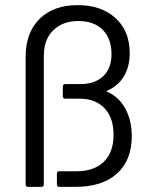

<svg xmlns="http://www.w3.org/2000/svg" viewBox="-20 -729 597 749"><path d="M90 0Q80 0 80 -10V-510Q81 -603 135 -656Q189 -709 283 -709Q375 -709 430.5 -658.5Q486 -608 486 -522Q486 -469 463.5 -431.5Q441 -394 398 -375Q396 -374 396 -373Q396 -372 398 -371Q443 -352 468.5 -306Q494 -260 494 -197Q494 -104 436.5 -52Q379 0 274 0H212Q202 0 202 -10V-51Q202 -61 212 -61H280Q347 -61 385 -98Q423 -135 423 -203Q423 -269 388.5 -306Q354 -343 294 -344H235Q225 -344 225 -354V-391Q225 -401 235 -401H293Q351 -401 383 -432Q415 -463 415 -518Q415 -578 381 -612.5Q347 -647 285 -647Q226 -647 189 -612Q152 -577 151 -515V-10Q151 0 141 0Z"/></svg>

Font: LinhAnh
Style: Regular
Weight: 400
Designer: Jeremy Tribby
Foundry: Tribby Type
Version: Version 1.408